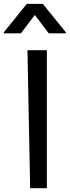

<svg xmlns="http://www.w3.org/2000/svg" viewBox="-62 -992 367 1012"><path d="M82.7 -727.3 96.9 0H185V-727.3ZM-41.9 -816.4H48.3L121.4 -913L195 -816.4H285.2V-821.7L163.7 -971.6H79.2L-41.9 -821.7Z"/></svg>

Font: Inter 465
Style: Regular
Weight: 400
Designer: Rasmus Andersson
Foundry: rsms
Version: Version 3.019;Glyphs 3.1.2 (3151)